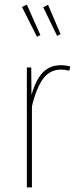

<svg xmlns="http://www.w3.org/2000/svg" viewBox="-20 -811 339 831"><path d="M154.8 -659.2 140.1 -651.9 75.2 -780.8 96.2 -791ZM242.2 -663.1 227.1 -655.8 167 -779.8 188 -790ZM244.1 -528.8Q264.6 -528.8 284.2 -522.9L279.8 -504.9Q261.2 -509.8 244.1 -509.8Q196.8 -509.8 167.5 -471.4Q138.2 -433.1 118.2 -351.1V0H96.2V-519H115.2L116.2 -399.9Q135.3 -466.3 165.5 -497.6Q195.8 -528.8 244.1 -528.8Z"/></svg>

Font: Fira Sans Compressed Thin
Style: Regular
Weight: 100
Width: 1
Designer: Carrois Corporate & Edenspiekermann AG
Foundry: Carrois Corporate GbR & Edenspiekermann AG
Version: Version 4.203;PS 004.203;hotconv 1.0.88;makeotf.lib2.5.64775